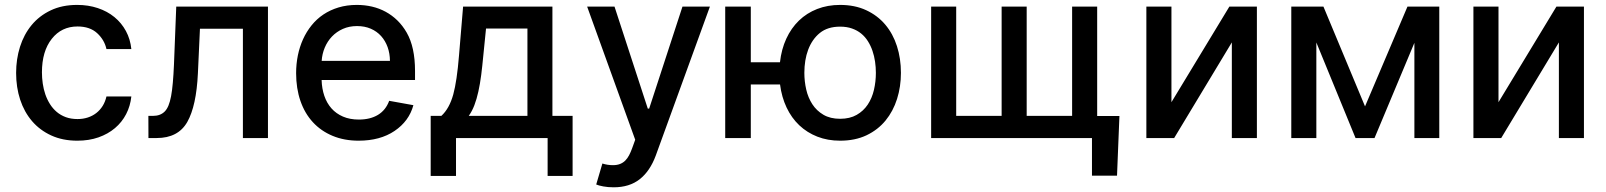

<svg xmlns="http://www.w3.org/2000/svg" viewBox="-20 -573 6666 797"><path d="M46.9 -270.2Q46.9 -327.4 63 -378.7Q79.2 -430 111.2 -468.8Q143.1 -507.5 190.5 -530Q237.9 -552.6 300.1 -552.6Q346.6 -552.6 386 -539.4Q425.4 -526.3 454.9 -502.1Q484.4 -478 502.7 -444.2Q521 -410.5 525.2 -369.3H421.9Q413.4 -407.7 383.2 -435.4Q353 -463.1 301.8 -463.1Q235.4 -463.1 195 -411.9Q154.1 -360.4 154.1 -272.7Q154.1 -249.3 157.5 -225.9Q160.9 -202.4 168.3 -180.9Q175.8 -159.4 187.5 -140.8Q199.2 -122.2 215.6 -108.3Q231.9 -94.5 253.4 -86.6Q274.9 -78.8 301.8 -78.8Q324.6 -78.8 344.3 -85.2Q364 -91.6 379.6 -103.7Q395.2 -115.8 406.1 -133.2Q416.9 -150.6 421.9 -172.6H525.2Q521 -132.8 503.6 -99.3Q486.2 -65.7 457.2 -41.2Q428.3 -16.7 388.8 -2.8Q349.4 11 301.1 11Q240.1 11 192.8 -10.7Q145.6 -32.3 113.1 -70.1Q80.6 -108 63.7 -159.3Q46.9 -210.6 46.9 -270.2Z M595.9 -92H615.4Q645.6 -92 663.7 -110.1Q672.6 -119 679.2 -134.6Q685.7 -150.2 690.2 -173.8Q694.6 -197.4 697.4 -229.8Q700.3 -262.1 702.1 -304L711.6 -545.5H1092.3V0H988.3V-453.8H810L801.5 -268.5Q795.1 -133.2 757.5 -66.8Q719.5 0 630.3 0H596.2Z M1209.2 -269.2Q1209.2 -307.2 1216.4 -342.9Q1223.7 -378.6 1237.9 -410Q1252.1 -441.4 1273.3 -467.7Q1294.4 -494 1322.4 -512.8Q1350.5 -531.6 1385.3 -542.1Q1420.1 -552.6 1461.3 -552.6Q1494.3 -552.6 1524.5 -545.5Q1554.7 -538.4 1581.1 -524Q1607.6 -509.6 1629.6 -488.1Q1651.6 -466.6 1668.3 -437.5Q1702.8 -377.5 1702.8 -278.4V-240.8H1315Q1316.1 -205.3 1326.3 -175.1Q1336.6 -144.9 1356 -123Q1375.4 -101.2 1403.8 -89Q1432.2 -76.7 1469.8 -76.7Q1516.7 -76.7 1549 -96.2Q1581.3 -115.8 1595.5 -154.5L1696 -136.4Q1677.9 -70 1617.9 -29.5Q1557.9 11 1468.8 11Q1408.7 11 1360.6 -9.1Q1312.5 -29.1 1278.8 -65.7Q1245 -102.3 1227.1 -154.1Q1209.2 -206 1209.2 -269.2ZM1315.3 -320.3H1598.7Q1598.4 -351.2 1589 -377.5Q1579.5 -403.8 1562 -423.3Q1544.4 -442.8 1519.2 -453.8Q1494 -464.8 1462 -464.8Q1429.7 -464.8 1403.4 -453.1Q1377.1 -441.4 1358.1 -421.5Q1339.1 -401.6 1328.1 -375.4Q1317.1 -349.1 1315.3 -320.3Z M1767.8 157.3V-92H1812.1Q1845.2 -122.2 1861.5 -180.8Q1876.8 -236.9 1885.3 -342L1902.3 -545.5H2273.1V-92H2356.9V157.3H2253.2V0H1872.9V157.3ZM2169.4 -92V-454.5H1997.5L1986.2 -342Q1982.2 -299 1977.5 -261.7Q1972.7 -224.4 1965.7 -193Q1958.8 -161.6 1949.2 -136.4Q1939.6 -111.2 1925.8 -92Z M2417.3 -545.5H2530.9L2669 -122.2H2674.7L2812.9 -545.5H2926.8L2702.1 72.8Q2678.3 137.1 2635.7 170.8Q2593 204.5 2527.3 204.5Q2503.6 204.5 2484 200.8Q2464.5 197.1 2454.9 192.8L2480.5 105.8Q2502.1 112.6 2524.1 112.6Q2541.5 112.6 2554 107.6Q2566.4 102.6 2575.5 93.6Q2584.5 84.5 2591.3 71.7Q2598 58.9 2603.7 43.3L2616.8 7.1Z M2990.4 -545.5H3096.6V-314.6H3217.7Q3223.7 -368.6 3244 -412.5Q3264.2 -456.3 3296.5 -487.6Q3328.8 -518.8 3372.2 -535.7Q3415.5 -552.6 3467.3 -552.6Q3528.4 -552.6 3575.5 -530.7Q3622.5 -508.9 3654.7 -470.9Q3686.8 -432.9 3703.3 -381.4Q3719.8 -329.9 3719.8 -270.6Q3719.8 -213.4 3703.7 -162.3Q3687.5 -111.2 3655.9 -72.6Q3624.3 -34.1 3577.1 -11.5Q3529.8 11 3467.3 11Q3415.8 11 3373 -5.7Q3330.3 -22.4 3297.9 -52.9Q3265.6 -83.5 3245.2 -126.6Q3224.8 -169.7 3218 -222.3H3096.6V0H2990.4ZM3318.9 -270.6Q3318.9 -235.4 3326.7 -201.3Q3334.5 -167.3 3352.1 -140.3Q3369.7 -113.3 3398.1 -96.6Q3426.5 -79.9 3467.3 -79.9Q3507.8 -79.9 3536 -96.1Q3564.3 -112.2 3582 -138.8Q3599.8 -165.5 3607.8 -199.9Q3615.8 -234.4 3615.8 -270.6Q3615.8 -294 3612.4 -317.3Q3609 -340.6 3601.7 -361.9Q3594.5 -383.2 3582.9 -401.6Q3571.4 -420.1 3554.9 -433.6Q3538.4 -447.1 3516.7 -454.7Q3495 -462.4 3467.3 -462.4Q3415.8 -462.4 3383.5 -436.4Q3367.2 -423.3 3354.9 -405.5Q3342.7 -387.8 3334.7 -366.5Q3326.7 -345.2 3322.8 -321Q3318.9 -296.9 3318.9 -270.6Z M3949.2 -545.5V-92H4137.8V-545.5H4241.8V-92H4430.4V-545.5H4534.4V-91.6H4626.8L4616.8 156.2H4512.8V0H3845.2V-545.5Z M4738.6 -545.5H4842.7V-148.8L5083.1 -545.5H5197.4V0H5093.4V-397L4854 0H4738.6Z M5340.2 0V-545.5H5473.7L5646.3 -131.4L5822.4 -545.5H5954.5V0H5851.2V-395.2L5685.7 0H5606.9L5444.2 -396.7V0Z M6096.2 -545.5H6200.3V-148.8L6440.7 -545.5H6555V0H6451V-397L6211.6 0H6096.2Z"/></svg>

Font: Inter P Medium
Style: Regular
Weight: 500
Designer: Rasmus Andersson
Foundry: rsms
Version: Version 3.018;git-588b23468